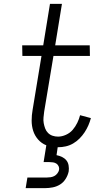

<svg xmlns="http://www.w3.org/2000/svg" viewBox="-20 -755 540 995"><path d="M113 220 122 165H222Q232 165 242 163.5Q252 162 261 157.5Q270 153 277 144Q284 135 286 126Q288 116 284 107Q280 98 272.5 93Q265 88 255.5 86.5Q246 85 236 85H206L220 -2Q195 -12 177.5 -32Q160 -52 152 -77Q144 -102 144 -130Q144 -158 149 -186L195 -465H96L95 -520H204L239 -735H301L266 -520H445L446 -465H257L209 -177Q207 -162 205.5 -146.5Q204 -131 206.5 -117Q209 -103 214 -89.5Q219 -76 229 -66Q239 -56 252.5 -51.5Q266 -47 281 -47Q301 -47 322 -56.5Q343 -66 357 -82.5Q371 -99 380.5 -118.5Q390 -138 395 -158L451 -143Q446 -124 438 -105.5Q430 -87 418.5 -69.5Q407 -52 392 -37Q377 -22 359 -11.5Q341 -1 321 3.5Q301 8 281 8H279L273 49Q288 52 301.5 58.5Q315 65 324 76Q333 87 335.5 102.5Q338 118 336 133Q332 153 320.5 171.5Q309 190 291.5 201Q274 212 253.5 216Q233 220 213 220Z"/></svg>

Font: Iosevka Curly Light
Style: Italic
Weight: 300
Italic angle: -9°
Monospace: yes
Designer: Belleve Invis
Foundry: Belleve Invis
Version: Version 22.1.2; ttfautohint (v1.8.4)